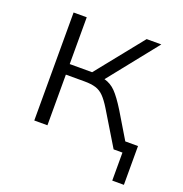

<svg xmlns="http://www.w3.org/2000/svg" viewBox="-117 -604 796 837"><g transform="rotate(20 281.5 -185.5)"><path d="M84 0V-501H145V-284H249L423 -501H491L310 -274Q340 -266 362.5 -243Q385 -220 416 -170L488 -50H547V130H493V0H452L357 -157Q338 -188 321.5 -205Q305 -222 284 -228.5Q263 -235 232 -235H145V0Z"/></g></svg>

Font: Winston Light
Style: Regular
Weight: 300
Designer: Original fonts by Vernon Adams / Changes by Cristiano Sobral
Foundry: Original fonts by Vernon Adams / Changes by Cristiano Sobral
Version: Version 2.503;July 17, 2020;FontCreator 13.0.0.2655 64-bit